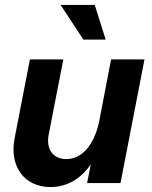

<svg xmlns="http://www.w3.org/2000/svg" viewBox="-20 -740 616 776"><path d="M184 16C250 16 307 -17 347 -76L332 0H467L564 -500H429L380 -245C359 -152 310 -97 248 -97C194 -97 165 -138 177 -197L236 -500H101L39 -181C17 -68 78 16 184 16ZM317 -580H407L363 -720H225Z"/></svg>

Font: Uncut Sans
Style: Bold Italic
Weight: 700
Italic angle: -11°
Designer: Kasper Nordkvist
Foundry: UNCUT.wtf
Version: Version 1.304;Glyphs 3.2 (3246)